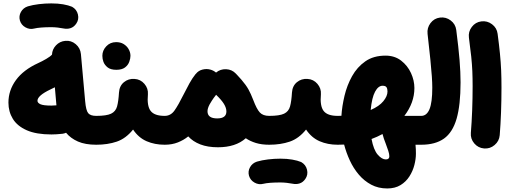

<svg xmlns="http://www.w3.org/2000/svg" viewBox="-20 -776 2941 1111"><path d="M28.8 -182.1Q28.8 -252.9 72 -312.3Q115.2 -371.6 200.2 -410.6Q224.1 -421.4 247.8 -435.3Q271.5 -449.2 280.8 -460Q282.2 -490.7 304 -513.7Q325.7 -536.6 357.4 -539.6Q391.6 -543 418.2 -520.5Q444.8 -498 448.2 -463.4L472.7 -190.9Q477.5 -136.2 490.7 -120.8Q503.9 -105.5 536.6 -105.5H537.1Q571.8 -105.5 595.9 -81.1Q620.1 -56.6 620.1 -22Q620.1 12.2 595.9 36.9Q571.8 61.5 537.1 61.5H536.6Q473.6 61.5 431.2 43Q388.7 24.4 362.3 -7.8Q352.5 -3.4 341.8 -2Q325.7 0 307.4 1Q289.1 2 277.8 2Q189.9 2 135 -22.2Q80.1 -46.4 54.4 -88.1Q28.8 -129.9 28.8 -182.1ZM196.8 -192.9Q196.8 -180.7 213.9 -172.9Q231 -165 277.8 -165Q289.6 -165 306.6 -166.5Q306.2 -171.4 305.7 -176.3L297.4 -271Q284.7 -264.6 271.5 -258.3Q196.8 -222.7 196.8 -192.9ZM95.2 -657.2Q87.9 -683.1 101.1 -706.8Q114.3 -730.5 141.1 -739.3Q168.9 -747.6 205.1 -752Q241.2 -756.3 276.9 -756.3Q314.9 -756.3 345.5 -751Q376 -745.6 397 -736.8Q423.8 -721.7 430.9 -692.4Q438 -663.1 420.9 -638.7Q407.2 -619.1 387.9 -613Q368.7 -606.9 347.7 -611.3Q333.5 -614.3 313.7 -616.5Q293.9 -618.7 276.9 -618.7Q244.1 -618.7 218.8 -616.7Q193.4 -614.7 177.7 -610.8Q151.9 -604 127.4 -617.7Q103 -631.3 95.2 -657.2Z M453.1 -22Q453.1 -56.6 478 -81.1Q502.9 -105.5 537.1 -105.5Q596.2 -105.5 622.8 -118.2Q649.4 -130.9 657.5 -160.4Q665.5 -189.9 668.5 -240.2Q670.9 -278.8 697 -300.3Q723.1 -321.8 758.3 -319.3Q793 -317.4 815.7 -290.8Q838.4 -264.2 835.9 -230.5Q829.6 -163.1 851.6 -134.3Q873.5 -105.5 932.6 -105.5H933.1Q967.8 -105.5 991.9 -81.1Q1016.1 -56.6 1016.1 -22Q1016.1 12.2 991.9 36.9Q967.8 61.5 933.1 61.5H932.6Q875.5 61.5 828.6 41.3Q781.7 21 750 -26.4Q708.5 25.4 655.8 43.5Q603 61.5 537.1 61.5Q502.9 61.5 478 36.9Q453.1 12.2 453.1 -22ZM572.3 -453.1Q572.3 -483.9 595 -508.1Q617.7 -532.2 651.9 -532.2Q677.2 -532.2 694.8 -521.5Q712.4 -510.7 722.2 -495.1Q734.9 -475.1 734.9 -453.1Q734.9 -437.5 728 -418.5Q721.2 -399.4 703.4 -385.7Q685.5 -372.1 653.3 -372.1Q620.1 -372.1 602.8 -386Q585.4 -399.9 578.6 -418Q572.3 -435.1 572.3 -453.1Z M849.6 -22Q849.6 -56.6 874.3 -81.1Q898.9 -105.5 933.1 -105.5Q967.8 -105.5 989.7 -136.5Q1011.7 -167.5 1042.5 -229.5Q1059.6 -263.7 1076.2 -293.7Q1092.8 -323.7 1110.8 -346.2Q1111.8 -347.7 1113.3 -348.6Q1128.4 -367.7 1152.1 -373.5Q1175.8 -379.4 1198.2 -373Q1215.3 -368.2 1229 -356.9L1230 -356Q1255.4 -377 1288.6 -375.5Q1321.8 -374 1344.2 -350.6Q1348.1 -346.2 1352.1 -342.3Q1365.2 -328.6 1377 -314.9Q1403.8 -283.7 1417.7 -258.5Q1431.6 -233.4 1445.3 -197.8Q1465.3 -144.5 1483.6 -125Q1502 -105.5 1537.6 -105.5H1538.1Q1572.8 -105.5 1596.9 -81.1Q1621.1 -56.6 1621.1 -22Q1621.1 12.2 1596.9 36.9Q1572.8 61.5 1538.1 61.5H1537.6Q1494.1 61.5 1460.7 51.3Q1427.2 41 1402.3 23.9Q1343.3 76.2 1241.2 76.2Q1182.1 76.2 1139.2 59.6Q1096.2 43 1069.3 13.2Q1043 34.7 1009 48.1Q975.1 61.5 933.1 61.5Q898.9 61.5 874.3 36.9Q849.6 12.2 849.6 -22ZM1180.7 -132.3Q1180.7 -90.8 1236.8 -90.8Q1290 -90.8 1290 -130.9Q1290 -151.4 1275.9 -174.6Q1261.7 -197.8 1230.5 -227.5Q1215.8 -209 1206.1 -193.8Q1198.7 -182.1 1192.9 -171.9Q1180.7 -148.9 1180.7 -132.3Z M1454.1 -22Q1454.1 -56.6 1479 -81.1Q1503.9 -105.5 1538.1 -105.5Q1597.2 -105.5 1623.8 -118.2Q1650.4 -130.9 1658.4 -160.4Q1666.5 -189.9 1669.4 -240.2Q1671.9 -278.8 1698 -300.3Q1724.1 -321.8 1759.3 -319.3Q1793.9 -317.4 1816.7 -290.8Q1839.4 -264.2 1836.9 -230.5Q1830.6 -163.1 1852.5 -134.3Q1874.5 -105.5 1933.6 -105.5H1934.1Q1968.8 -105.5 1992.9 -81.1Q2017.1 -56.6 2017.1 -22Q2017.1 12.2 1992.9 36.9Q1968.8 61.5 1934.1 61.5H1933.6Q1876.5 61.5 1829.6 41.3Q1782.7 21 1751 -26.4Q1709.5 25.4 1656.7 43.5Q1604 61.5 1538.1 61.5Q1503.9 61.5 1479 36.9Q1454.1 12.2 1454.1 -22ZM1420.9 241.2Q1413.6 215.3 1426.8 191.7Q1439.9 168 1466.8 159.2Q1494.6 150.9 1530.8 146.5Q1566.9 142.1 1602.5 142.1Q1640.6 142.1 1671.1 147.5Q1701.7 152.8 1722.7 161.6Q1749.5 176.8 1756.6 206.1Q1763.7 235.4 1746.6 259.8Q1732.9 279.3 1713.6 285.4Q1694.3 291.5 1673.3 287.1Q1659.2 284.2 1639.4 282Q1619.6 279.8 1602.5 279.8Q1569.8 279.8 1544.4 281.7Q1519 283.7 1503.4 287.6Q1477.5 294.4 1453.1 280.8Q1428.7 267.1 1420.9 241.2Z M1850.6 -22Q1850.6 -56.6 1875 -81.1Q1899.4 -105.5 1934.1 -105.5Q1945.3 -105.5 1955.6 -106Q1959 -160.6 1973.4 -221.4Q1987.8 -282.2 2017.1 -335Q2046.4 -387.7 2093.8 -420.9Q2141.1 -454.1 2210.9 -454.1Q2263.7 -454.1 2301 -425.3Q2338.4 -396.5 2358.2 -353.3Q2377.9 -310.1 2377.9 -266.6Q2377.9 -181.6 2319.8 -105.5H2417.5Q2452.1 -105.5 2476.3 -81.1Q2500.5 -56.6 2500.5 -22Q2500.5 12.2 2476.3 36.9Q2452.1 61.5 2417.5 61.5H2384.3Q2385.7 75.2 2386.2 87.6Q2386.7 100.1 2386.7 113.3Q2386.7 144 2377.7 179Q2368.7 213.9 2349.1 244.6Q2329.6 275.4 2297.9 294.9Q2266.1 314.5 2220.7 314.5Q2168.9 314.5 2128.2 292.7Q2087.4 271 2056.4 234.6Q2025.4 198.2 2004.4 152.8Q1983.4 107.4 1971.2 60.5Q1952.6 61.5 1934.1 61.5Q1899.9 61.5 1875.2 36.9Q1850.6 12.2 1850.6 -22ZM2193.8 -279.8Q2168.9 -279.8 2150.4 -245.6Q2131.8 -211.4 2125 -139.6Q2174.3 -161.1 2198.2 -190.4Q2222.2 -219.7 2222.2 -246.6Q2222.2 -262.2 2216.6 -271Q2210.9 -279.8 2193.8 -279.8ZM2212.4 56.2Q2206.5 41 2201.4 26.6Q2196.3 12.2 2193.4 -0.5Q2163.1 16.1 2129.9 28.3Q2141.6 90.8 2165.5 118.7Q2189.5 146.5 2212.4 146.5Q2232.9 146.5 2232.9 128.4Q2232.9 115.2 2226.6 96.2Q2220.2 77.1 2212.4 56.2Z M2334 -22Q2334 -56.6 2358.6 -81.1Q2383.3 -105.5 2417.5 -105.5Q2449.2 -105.5 2465.3 -144.3Q2481.4 -183.1 2481.4 -268.6Q2481.4 -295.9 2478.8 -334.5Q2476.1 -373 2470.2 -432.4Q2464.4 -491.7 2454.1 -580.1Q2450.2 -614.3 2470.9 -642.1Q2491.7 -669.9 2525.9 -674.3Q2560.1 -678.7 2587.9 -657.7Q2615.7 -636.7 2620.1 -602.5Q2633.3 -500.5 2639.2 -429Q2645 -357.4 2645 -299.3Q2645 -168.5 2622.1 -89.1Q2599.1 -9.8 2549.1 25.9Q2499 61.5 2417.5 61.5Q2383.3 61.5 2358.6 36.9Q2334 12.2 2334 -22Z M2693.4 -558.1Q2689 -592.3 2710 -620.1Q2731 -647.9 2765.1 -652.3Q2799.3 -656.7 2827.1 -635.7Q2855 -614.7 2859.4 -580.6Q2868.2 -514.6 2873 -464.8Q2877.9 -415 2879.9 -369.1Q2881.8 -323.2 2881.8 -268.6Q2881.8 -196.3 2879.2 -125Q2876.5 -53.7 2871.6 6.3Q2868.7 40.5 2842 63.2Q2815.4 85.9 2780.8 83Q2746.6 80.1 2724.1 53.5Q2701.7 26.9 2704.6 -7.3Q2709.5 -67.9 2712.2 -137.9Q2714.8 -208 2714.8 -277.3Q2714.8 -325.2 2713.1 -364.3Q2711.4 -403.3 2706.8 -448.2Q2702.1 -493.2 2693.4 -558.1Z"/></svg>

Font: Mikhak-DS2-FD Black
Style: Regular
Weight: 900
Designer: Amin Abedi
Version: Version 3.2